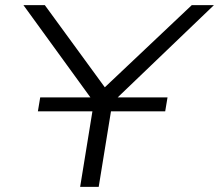

<svg xmlns="http://www.w3.org/2000/svg" viewBox="-20 -725 850 745"><path d="M291 0 349 -357 357 -311 71 -705H154L392 -379H379L724 -705H810L399 -311L421 -357L363 0ZM127 -293 136 -347H630L621 -293Z"/></svg>

Font: Nunito Sans 10pt Expanded Light
Style: Italic
Weight: 300
Width: 7
Italic angle: -9°
Designer: Vernon Adams
Foundry: Vernon Adams
Version: Version 3.101;gftools[0.9.27]